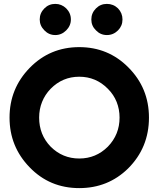

<svg xmlns="http://www.w3.org/2000/svg" viewBox="-20 -954 814 986"><path d="M264 -934Q231 -934 208 -911Q184 -887 184 -854Q184 -822 208 -798Q231 -774 264 -774Q296 -774 320 -798Q344 -822 344 -854Q344 -887 320 -911Q296 -934 264 -934ZM529 -934Q496 -934 473 -911Q449 -887 449 -854Q449 -821 473 -798Q496 -774 529 -774Q562 -774 586 -798Q609 -821 609 -854Q609 -887 586 -911Q562 -934 529 -934ZM387 -560Q473 -560 534 -498Q564 -468 579 -430.5Q594 -393 594 -350Q594 -263 534 -201Q473 -140 387 -140Q301 -140 240 -201Q181 -262 181 -350Q181 -393 196 -430.5Q211 -468 240 -498Q301 -560 387 -560ZM387 -712Q236 -712 132 -605Q29 -499 29 -350Q29 -201 132 -95Q235 12 387 12Q535 12 638 -89Q745 -196 745 -350Q745 -502 639 -608Q536 -712 387 -712Z"/></svg>

Font: Unageo
Style: ExtraBold
Weight: 800
Designer: Richard Sepsi
Foundry: Richard Sepsi
Version: Version 2.000